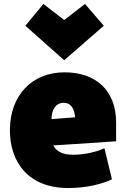

<svg xmlns="http://www.w3.org/2000/svg" viewBox="-20 -923 640 969"><path d="M324 26C418 26 497 5 545 -18L507 -175C466 -156 407 -142 349 -142C295 -142 265 -159 249 -189L566 -210V-305C566 -467 463 -558 306 -558C143 -558 30 -444 30 -265C30 -104 124 26 324 26ZM304 -619 504 -793 409 -903 304 -822 199 -903 108 -793ZM240 -322C241 -372 262 -404 302 -404C337 -404 355 -377 359 -331Z"/></svg>

Font: Repo ExtraBlack
Style: Regular
Weight: 400
Designer: Stefan Peev
Foundry: Context Ltd
Version: Version 001.502